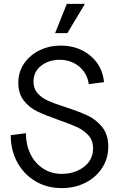

<svg xmlns="http://www.w3.org/2000/svg" viewBox="-20 -950 620 986"><path d="M35 -256 113 -266Q113 -208 135.5 -160.5Q158 -113 200.5 -85Q243 -57 298 -57Q339 -57 376 -72.5Q413 -88 435.5 -117.5Q458 -147 458 -187Q458 -228 434.5 -254.5Q411 -281 376 -297Q341 -313 281 -334Q213 -358 172 -377.5Q131 -397 102.5 -433Q74 -469 74 -524Q74 -580 103.5 -623.5Q133 -667 183 -691.5Q233 -716 292 -716Q350 -716 398.5 -693Q447 -670 478 -627.5Q509 -585 514 -528L436 -518Q431 -555 410 -583.5Q389 -612 357 -627.5Q325 -643 287 -643Q231 -643 191.5 -612.5Q152 -582 152 -531Q152 -494 174 -470Q196 -446 229 -431.5Q262 -417 319 -399Q389 -376 432 -355.5Q475 -335 505.5 -296.5Q536 -258 536 -197Q536 -137 505 -88.5Q474 -40 419.5 -12Q365 16 297 16Q221 16 161.5 -19.5Q102 -55 68.5 -117Q35 -179 35 -256ZM323 -930H416L326 -780H263Z"/></svg>

Font: Uncut Sans Variable
Style: Regular
Weight: 400
Designer: Kasper Nordkvist
Foundry: UNCUT.wtf
Version: Version 1.304;Glyphs 3.2 (3246)